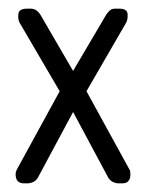

<svg xmlns="http://www.w3.org/2000/svg" viewBox="-20 -424 337 444"><path d="M253 0Q249 0 242.5 -2.5Q236 -5 231 -12L149 -165L67 -12Q62 -5 55.5 -2.5Q49 0 45 0H36Q21 0 17.5 -11.5Q14 -23 19 -32L118 -213L25 -372Q21 -380 22.5 -392Q24 -404 43 -404H51Q65 -404 74 -389L149 -260L225 -389Q228 -394 233 -399Q238 -404 246 -404H255Q274 -404 275 -392Q276 -380 272 -372L180 -213L281 -29Q281 -26 281.5 -21.5Q282 -17 280.5 -12Q279 -7 275 -3.5Q271 0 262 0Z"/></svg>

Font: Chathura
Style: ExtraBold
Weight: 800
Designer: Appaji Ambarisha Darbha
Foundry: Aditya Fonts
Version: Version 1.001 2016